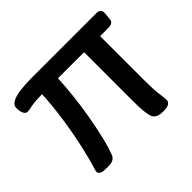

<svg xmlns="http://www.w3.org/2000/svg" viewBox="-124 -692 863 863"><g transform="rotate(-45 308.0 -260.5)"><path d="M107 2Q68 2 68 -20Q68 -22 70 -29Q87 -83 102.5 -154Q118 -225 128.5 -299.5Q139 -374 142 -438Q107 -438 88.5 -435.5Q70 -433 60 -430.5Q50 -428 41 -428Q28 -428 22 -442.5Q16 -457 16 -475Q16 -494 35.5 -504.5Q55 -515 87.5 -519Q120 -523 160 -523H572Q599 -523 599 -501Q599 -499 599 -493.5Q599 -488 596 -463Q595 -449 586.5 -443.5Q578 -438 563 -438H511V-154Q511 -100 515.5 -67Q520 -34 520 -24Q520 -13 510 -5.5Q500 2 474 2H469Q427 2 418 -27Q409 -56 409 -122V-438H243Q241 -391 235 -334.5Q229 -278 219 -220.5Q209 -163 197 -112Q185 -61 171 -24Q161 2 127 2Z"/></g></svg>

Font: Asap Medium
Style: Regular
Weight: 500
Designer: Pablo Cosgaya
Foundry: Omnibus-Type
Version: Version 3.001; ttfautohint (v1.8.3)